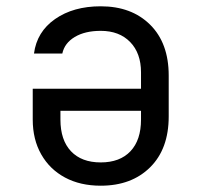

<svg xmlns="http://www.w3.org/2000/svg" viewBox="-20 -580 640 610"><path d="M300 -560Q398 -560 457 -501.5Q516 -443 516 -340V-210Q516 -107 457 -48.5Q398 10 300 10Q235 10 186.5 -16Q138 -42 111 -89.5Q84 -137 84 -200V-298H428V-350Q428 -411 393.5 -446.5Q359 -482 300 -482Q250 -482 217.5 -462.5Q185 -443 178 -410H88Q97 -479 155 -519.5Q213 -560 300 -560ZM428 -228H172V-200Q172 -135 205.5 -99.5Q239 -64 300 -64Q361 -64 394.5 -99.5Q428 -135 428 -200Z"/></svg>

Font: JetBrainsMonoNL NF
Style: Regular
Weight: 400
Designer: Philipp Nurullin, Konstantin Bulenkov
Foundry: JetBrains
Version: Version 2.304; ttfautohint (v1.8.4.7-5d5b);Nerd Fonts 3.2.1